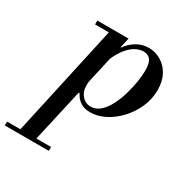

<svg xmlns="http://www.w3.org/2000/svg" viewBox="-287 -609 1038 1070"><g transform="rotate(30 231.5 -74.0)"><path d="M-32 314 136 -450H243L71 314ZM-112 314V289H171V314ZM262 13Q223 13 198 -4Q173 -21 159 -50H152L172 -138Q171 -128 170.5 -121Q170 -114 170 -106Q170 -67 192.5 -41.5Q215 -16 249 -16Q282 -16 308.5 -39.5Q335 -63 354.5 -101Q374 -139 387 -183.5Q400 -228 406.5 -269.5Q413 -311 413 -341Q413 -391 397 -410.5Q381 -430 352 -430Q329 -430 303.5 -417Q278 -404 253.5 -375Q229 -346 208 -298L225 -386H232Q254 -418 289 -440Q324 -462 368 -462Q410 -462 446.5 -440.5Q483 -419 505 -379Q527 -339 527 -282Q527 -224 503.5 -171Q480 -118 441.5 -76.5Q403 -35 356 -11Q309 13 262 13ZM42 -425V-450H231V-425Z"/></g></svg>

Font: Libre Bodoni
Style: Italic
Weight: 400
Italic angle: -13°
Designer: Pablo Impallari, Rodrigo Fuenzalida
Foundry: Impallari Type
Version: Version 2.005;gftools[0.9.23]